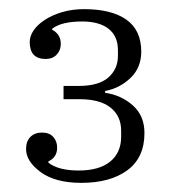

<svg xmlns="http://www.w3.org/2000/svg" viewBox="-20 -724 387 420"><path d="M158 -324Q101 -324 69 -347.5Q37 -371 37 -398Q37 -415 46.5 -424.5Q56 -434 72 -434Q88 -434 96.5 -424.5Q105 -415 105 -401Q105 -380 86 -371V-368Q108 -351 152 -351Q197 -351 221 -370.5Q245 -390 245 -425V-438Q245 -470 222 -488.5Q199 -507 154 -507H119V-536H152Q196 -536 217 -554.5Q238 -573 238 -602V-614Q238 -645 217.5 -661Q197 -677 160 -677Q114 -677 94 -661V-659Q113 -649 113 -628Q113 -614 104 -604.5Q95 -595 80 -595Q45 -595 45 -632Q45 -645 53.5 -657.5Q62 -670 78 -680.5Q94 -691 116 -697.5Q138 -704 164 -704Q224 -704 256.5 -681Q289 -658 289 -611Q289 -576 265.5 -553.5Q242 -531 210 -525V-521Q245 -516 270.5 -493.5Q296 -471 296 -433Q296 -379 258.5 -351.5Q221 -324 158 -324Z"/></svg>

Font: IBM Plex Serif Light
Style: Regular
Weight: 300
Designer: Mike Abbink, Paul van der Laan, Pieter van Rosmalen
Foundry: Bold Monday
Version: Version 3.001